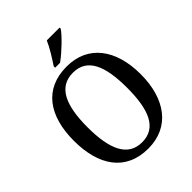

<svg xmlns="http://www.w3.org/2000/svg" viewBox="-258 -1070 1218 1218"><g transform="rotate(-45 351.0 -460.5)"><path d="M295 -784V-771H339C393 -809 472 -886 495 -921V-931H380C361 -886 323 -826 295 -784ZM351 10C543 10 650 -137 650 -358C650 -580 543 -725 352 -725C149 -725 51 -580 51 -359C51 -137 149 10 351 10ZM351 -46C223 -46 173 -162 173 -358C173 -555 223 -669 352 -669C481 -669 528 -555 528 -358C528 -162 481 -46 351 -46Z"/></g></svg>

Font: Noto Serif Lao SemiCondensed Medium
Style: Regular
Weight: 500
Width: 4
Designer: Monotype Design Team
Foundry: Monotype Imaging Inc.
Version: Version 2.003